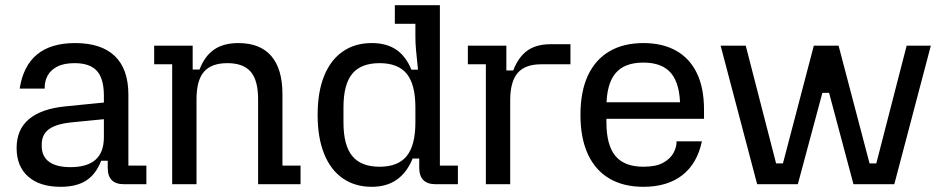

<svg xmlns="http://www.w3.org/2000/svg" viewBox="-20 -710 3634 740"><path d="M213.2 10Q133.6 10 88.8 -29.3Q44 -68.6 44 -139.4Q44 -210.6 91.4 -250.6Q138.8 -290.6 231.2 -300L380.4 -314.8V-250.6L258 -238.6Q197.2 -232.8 169 -212.3Q140.8 -191.8 140.8 -152.8V-147.4Q140.8 -107 169.2 -86.4Q197.6 -65.8 251.4 -65.8Q316 -65.8 348.2 -94.4Q380.4 -123 380.4 -180.8V-264.2V-277.8V-341.4Q380.4 -406.8 353.5 -436.7Q326.6 -466.6 267.8 -466.6Q226.2 -466.6 200.7 -453.4Q175.2 -440.2 163.7 -418.9Q152.2 -397.6 152.2 -372.6V-368.6H55.8Q69.8 -457 123.3 -500.5Q176.8 -544 269.6 -544Q370.8 -544 422.8 -493.7Q474.8 -443.4 474.8 -345.4V-71.8H544.2V0H458Q395.2 0 395.2 -62.8V-90.4H369.8Q350.2 -39 312.8 -14.5Q275.4 10 213.2 10Z M643.6 0V-462.2H574.2V-534H722.6V-442H749Q769 -494.2 805.4 -519.1Q841.8 -544 898.6 -544Q982.4 -544 1025.5 -494.2Q1068.6 -444.4 1068.6 -346.6V-71.8H1138.4V0H974.8V-327.4Q974.8 -400.4 946.3 -433.5Q917.8 -466.6 856.4 -466.6Q795 -466.6 766.2 -433.5Q737.4 -400.4 737.4 -327.4V0Z M1412.4 10Q1348.6 10 1301.5 -22.4Q1254.4 -54.8 1229.3 -117Q1204.2 -179.2 1204.2 -267Q1204.2 -355.8 1229.3 -417.5Q1254.4 -479.2 1301.3 -511.6Q1348.2 -544 1412.4 -544Q1469.6 -544 1506.9 -518.8Q1544.2 -493.6 1565.6 -441.4H1591Q1586 -488.4 1583.5 -516.4Q1581 -544.4 1581 -567.4V-618.2H1501.8V-690H1675.4V-71.8H1744.8V0H1659.2Q1595.8 0 1595.8 -63.8V-99H1570.4Q1548 -44.6 1509 -17.3Q1470 10 1412.4 10ZM1443.2 -67.4Q1514.2 -67.4 1547.6 -108.7Q1581 -150 1581 -238.2V-295.8Q1581 -384.6 1547.6 -425.6Q1514.2 -466.6 1443.1 -466.6Q1371.2 -466.6 1337.5 -425.6Q1303.8 -384.6 1303.8 -295.8V-238.2Q1303.8 -150 1337.6 -108.7Q1371.4 -67.4 1443.2 -67.4Z M1852.6 0V-462.2H1783.2V-534H1931.6V-438.4H1958Q1978 -490.2 2012.4 -514.9Q2046.8 -539.6 2102.4 -539.6H2178.6V-462.2H2065.4Q2004 -462.2 1975.2 -428.9Q1946.4 -395.6 1946.4 -323V0Z M2459.6 10Q2382.8 10 2328.5 -22Q2274.2 -54 2245.7 -116Q2217.2 -178 2217.2 -267Q2217.2 -357 2245.7 -418.5Q2274.2 -480 2328.5 -512Q2382.8 -544 2459.6 -544Q2533.8 -544 2586.1 -514.5Q2638.4 -485 2665.9 -428Q2693.4 -371 2693.4 -287V-252.2H2280.6V-315.8H2656.2L2601.4 -273.2V-296.4Q2601.4 -385.6 2567.1 -427.2Q2532.8 -468.8 2459.6 -468.8Q2386.4 -468.8 2351.8 -427.2Q2317.2 -385.6 2317.2 -296.4V-239.4Q2317.2 -150.6 2351.8 -109Q2386.4 -67.4 2459.6 -67.4Q2508.4 -67.4 2535.9 -82.7Q2563.4 -98 2575.4 -120Q2587.4 -142 2587.4 -161.4V-165.4H2685.2Q2667.2 -79.4 2609.6 -34.7Q2552 10 2459.6 10Z M2898.2 0 2757.4 -534H2854.2L2971.2 -80.2H2997.6L3116.6 -534H3212L3331.4 -80.2H3357.4L3474.4 -534H3567.6L3426.8 0H3269.4L3175.4 -352.2H3149.6L3055 0Z"/></svg>

Font: Mozilla Headline ExtraLight
Style: Regular
Weight: 200
Designer: Studio DRAMA
Foundry: Studio DRAMA
Version: Version 1.000